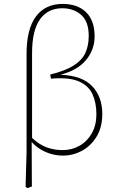

<svg xmlns="http://www.w3.org/2000/svg" viewBox="-20 -768 592 976"><path d="M143 -497V-67Q179 -33 217 -19Q255 -5 298 -5Q346 -5 385 -27.5Q424 -50 447 -91Q470 -132 470 -187Q470 -246 450 -289.5Q430 -333 380 -354.5Q330 -376 239 -368L235 -389Q312 -408 354.5 -435Q397 -462 414 -499Q431 -536 431 -586Q431 -658 393 -692Q355 -726 296 -726Q223 -726 183 -669.5Q143 -613 143 -497ZM110 182 115 5V-494Q115 -620 162.5 -684Q210 -748 298 -748Q375 -748 418 -705.5Q461 -663 461 -583Q461 -515 417 -462.5Q373 -410 287 -388Q397 -384 448.5 -330Q500 -276 500 -189Q500 -121 471 -73.5Q442 -26 396.5 -1.5Q351 23 299 23Q256 23 214 5.5Q172 -12 141 -46L142 180L120 188Z"/></svg>

Font: Source Serif 4 ExtraLight
Style: Regular
Weight: 200
Designer: Frank Grießhammer
Foundry: Adobe
Version: Version 4.005;hotconv 1.1.0;makeotfexe 2.6.0